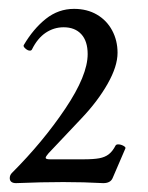

<svg xmlns="http://www.w3.org/2000/svg" viewBox="-20 -665 334 433"><path d="M2 -263.2Q2 -270 6.8 -274.9Q77.1 -345.2 127.4 -420.2Q177.7 -495.1 177.7 -543Q177.7 -572.3 163.3 -587.9Q148.9 -603.5 123.5 -603.5Q101.6 -603.5 83 -591.1Q64.5 -578.6 52.2 -553.7Q50.8 -550.8 47.4 -550.8Q42.5 -550.8 37.1 -555.7Q31.7 -560.5 33.7 -563.5Q55.2 -600.1 83.5 -622.6Q111.8 -645 147 -645Q176.3 -645 198.5 -632.1Q220.7 -619.1 232.9 -596.4Q245.1 -573.7 245.1 -545.9Q245.1 -515.6 222.9 -476.3Q200.7 -437 164.1 -398.4L89.4 -319.3Q83 -312 83 -309.1Q83 -305.7 92.8 -305.7H168Q190.9 -305.7 203.9 -308.1Q216.8 -310.5 225.3 -317.1Q233.9 -323.7 240.7 -336.9Q242.2 -339.4 246.6 -339.4Q252.4 -339.4 258.3 -336.2Q264.2 -333 262.7 -330.1L233.9 -263.2Q229 -252 212.9 -252Q168.9 -254.4 122.6 -254.4Q74.7 -254.4 16.1 -252Q9.3 -252 5.6 -254.9Q2 -257.8 2 -263.2Z"/></svg>

Font: JuniusX
Style: Regular
Weight: 400
Designer: Peter S. Baker
Foundry: Briery Creek Software
Version: Version 1.004